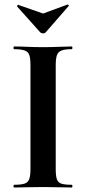

<svg xmlns="http://www.w3.org/2000/svg" viewBox="-20 -831 382 851"><path d="M227 -81Q227 -52 232 -37Q237 -22 252 -17Q267 -12 298 -12Q301 -12 301 -6Q301 0 298 0Q271.7 0 240 -1Q208.3 -2 170 -2Q133.6 -2 101 -1Q68.5 0 42 0Q40 0 40 -6Q40 -12 42.4 -12Q72.8 -12 88.4 -17Q104 -22 109.5 -37Q115 -52 115 -81V-544Q115 -573 109.7 -587.5Q104.5 -602 88.6 -607.5Q72.8 -613 42 -613Q40 -613 40 -619Q40 -625 42 -625Q68.5 -625 101 -623.5Q133.6 -622 170 -622Q208.3 -622 240.6 -623.5Q272.8 -625 298 -625Q301 -625 301 -619Q301 -613 298 -613Q267.7 -613 252.5 -607Q237.4 -601 232.2 -586Q227 -571 227 -542ZM159 -687 56 -802Q55 -805 58 -808Q61 -811 62 -809L171 -771L279 -810.7Q281 -812 283.5 -809Q286 -806 284 -804L182 -687Q178 -683 171 -683Q164 -683 159 -687Z"/></svg>

Font: Cormorant Infant Light
Style: Regular
Weight: 300
Designer: Christian Thalmann (Catharsis Fonts)
Foundry: Catharsis Fonts
Version: Version 4.001